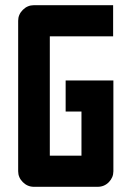

<svg xmlns="http://www.w3.org/2000/svg" viewBox="-20 -720 507 740"><path d="M233 -410H417V-60Q417 -36 399.5 -18Q382 0 356 0H111Q86 0 68 -18Q50 -36 50 -60V-640Q50 -664 68 -682Q86 -700 111 -700H416V-580H172V-120H294V-290H233Z"/></svg>

Font: Tschichold
Style: Bold
Weight: 700
Designer: Peter Wiegel
Foundry: Peter Wiegel
Version: Version 1.000; ttfautohint (v1.3)